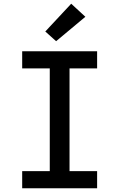

<svg xmlns="http://www.w3.org/2000/svg" viewBox="-20 -1010 640 1030"><path d="M99 0V-92H247V-643H99V-735H501V-643H353V-92H501V0ZM281 -789 223 -841 362 -990 438 -920Z"/></svg>

Font: Iosevka Curly SmBdEx
Style: Regular
Weight: 600
Width: 7
Monospace: yes
Designer: Belleve Invis
Foundry: Belleve Invis
Version: Version 11.1.0; ttfautohint (v1.8.3)